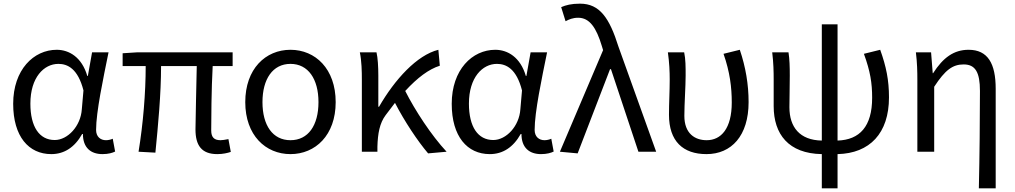

<svg xmlns="http://www.w3.org/2000/svg" viewBox="-20 -829 5544 1049"><path d="M260 13C331 13 388 -24 429 -97H433C433 -22 476 13 540 13C572 13 595 6 609 -1L596 -71C585 -66 571 -63 559 -63C529 -63 505 -82 505 -119C505 -218 544 -400 573 -543H483L460 -414H457C427 -517 357 -557 290 -557C164 -557 52 -448 52 -262C52 -83 137 13 260 13ZM279 -64C195 -64 146 -136 146 -263C146 -406 220 -480 299 -480C350 -480 406 -453 436 -335L427 -232C421 -140 350 -64 279 -64Z M1167 13C1198 13 1223 7 1241 1L1228 -69C1208 -65 1194 -63 1185 -63C1151 -63 1134 -78 1134 -116C1134 -169 1135 -344 1142 -468H1251V-543H728L650 -538V-468H776C776 -321 762 -153 737 0L829 5C844 -147 860 -315 860 -468H1055C1053 -348 1048 -179 1048 -122C1048 -35 1081 13 1167 13Z M1567 13C1703 13 1814 -90 1814 -271C1814 -453 1703 -557 1567 -557C1431 -557 1320 -453 1320 -271C1320 -90 1431 13 1567 13ZM1567 -63C1470 -63 1414 -144 1414 -271C1414 -397 1470 -480 1567 -480C1664 -480 1720 -397 1720 -271C1720 -144 1664 -63 1567 -63Z M2319 9 2420 0C2337 -89 2248 -225 2194 -332C2261 -405 2323 -451 2383 -470L2375 -557C2258 -528 2137 -395 2051 -246H2047V-416C2047 -464 2044 -514 2037 -543H1946C1956 -495 1957 -438 1957 -394V0H2042V-28C2044 -99 2054 -156 2087 -200L2138 -267C2190 -166 2262 -58 2319 9Z M2656 13C2727 13 2784 -24 2825 -97H2829C2829 -22 2872 13 2936 13C2968 13 2991 6 3005 -1L2992 -71C2981 -66 2967 -63 2955 -63C2925 -63 2901 -82 2901 -119C2901 -218 2940 -400 2969 -543H2879L2856 -414H2853C2823 -517 2753 -557 2686 -557C2560 -557 2448 -448 2448 -262C2448 -83 2533 13 2656 13ZM2675 -64C2591 -64 2542 -136 2542 -263C2542 -406 2616 -480 2695 -480C2746 -480 2802 -453 2832 -335L2823 -232C2817 -140 2746 -64 2675 -64Z M3136 9 3313 -451H3318L3468 0H3565L3359 -574C3310 -730 3257 -809 3149 -809C3101 -809 3072 -801 3046 -790L3070 -713C3089 -723 3109 -732 3139 -732C3201 -732 3238 -678 3268 -578L3275 -555L3039 0Z M3840 13C3976 13 4070 -87 4070 -271C4070 -368 4054 -462 4022 -557L3933 -535C3968 -435 3978 -351 3978 -269C3978 -127 3920 -63 3841 -63C3777 -63 3719 -99 3719 -196C3719 -263 3726 -356 3726 -416C3726 -464 3726 -505 3718 -543H3629C3637 -486 3639 -438 3639 -394C3639 -330 3635 -266 3635 -202C3635 -58 3711 13 3840 13Z M4470 200H4556V13C4732 9 4837 -101 4837 -297C4837 -391 4822 -465 4789 -557L4700 -535C4735 -439 4745 -375 4745 -295C4745 -138 4677 -65 4556 -61V-696H4470V-61C4349 -63 4293 -135 4293 -243C4293 -278 4295 -357 4295 -416C4295 -464 4294 -505 4288 -543H4199C4206 -486 4207 -438 4207 -394V-249C4207 -96 4288 10 4470 13Z M5328 200H5420V-344C5420 -482 5377 -557 5272 -557C5192 -557 5133 -515 5078 -429H5076L5067 -543H4984C4991 -486 4992 -438 4992 -394V0H5084V-355C5144 -447 5185 -477 5245 -477C5309 -477 5334 -434 5334 -332C5334 -176 5332 23 5328 200Z"/></svg>

Font: Noto Sans CJK HK
Style: Regular
Weight: 400
Designer: Ryoko NISHIZUKA 西塚涼子 (kana, bopomofo & ideographs); Paul D. Hunt (Latin, Greek & Cyrillic); Sandoll Communications 산돌커뮤니
Foundry: Adobe
Version: Version 2.004;hotconv 1.0.118;makeotfexe 2.5.65603